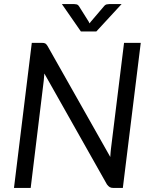

<svg xmlns="http://www.w3.org/2000/svg" viewBox="-20 -928 750 948"><path d="M185.5 -716.5Q198 -716.5 203.5 -713.5Q209 -710.5 215 -700.5L524.5 -153Q525 -164.5 526 -174.8Q527 -185 528 -194.5L592.5 -716.5H675L586.5 0H540Q528.5 0 521.5 -4.2Q514.5 -8.5 508 -17.5L199 -565L196 -530L131.5 0H49L137 -716.5ZM285.5 -908H345Q350.5 -908 357.8 -906.5Q365 -905 370.5 -896.5L418 -821L422 -812.5L428.5 -821L492.5 -896Q499.5 -905 507.5 -906.5Q515.5 -908 521 -908H580.5L455.5 -772.5H379.5Z"/></svg>

Font: Lato
Style: Italic
Weight: 400
Italic angle: -7°
Designer: Lukasz Dziedzic
Foundry: tyPoland Lukasz Dziedzic
Version: Version 2.007; 2014-02-27